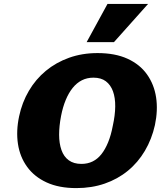

<svg xmlns="http://www.w3.org/2000/svg" viewBox="-20 -947 843 984"><path d="M371 17Q282 17 219 -12Q156 -41 119 -92Q82 -143 72 -209.5Q62 -276 78 -351Q93 -422 128 -481.5Q163 -541 215 -584Q267 -627 334 -651Q401 -675 480 -675Q570 -675 633.5 -646Q697 -617 733.5 -565.5Q770 -514 780 -448Q790 -382 774 -306Q758 -234 722.5 -174Q687 -114 635 -71.5Q583 -29 516.5 -6Q450 17 371 17ZM397 -107Q429 -107 454.5 -119.5Q480 -132 499.5 -156.5Q519 -181 534 -217.5Q549 -254 558 -302Q570 -356 570.5 -401Q571 -446 559 -479Q547 -512 522.5 -530.5Q498 -549 459 -549Q426 -549 399.5 -535.5Q373 -522 352.5 -496.5Q332 -471 317 -435Q302 -399 293 -353Q283 -301 283 -256.5Q283 -212 295 -178Q307 -144 332.5 -125.5Q358 -107 397 -107ZM424 -731 531 -927H739L564 -731Z"/></svg>

Font: Ysabeau Office Black
Style: Italic
Weight: 900
Italic angle: -12°
Designer: Christian Thalmann (Catharsis Fonts)
Version: Version 2.001;gftools[0.9.30]; featfreeze: tnum,lnum,ss02